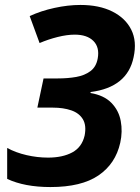

<svg xmlns="http://www.w3.org/2000/svg" viewBox="-20 -746 565 776"><path d="M184 10Q79 10 9 -23V-148Q44 -129 87.5 -119Q131 -109 174 -109Q233 -109 272 -130Q311 -151 322 -198Q330 -239 315 -264Q300 -289 268 -300Q236 -311 194 -311H131L156 -429H214Q254 -429 288 -435Q322 -441 345.5 -458.5Q369 -476 375 -510Q383 -555 357.5 -580.5Q332 -606 282 -606Q251 -606 213 -596.5Q175 -587 140 -572L100 -681Q145 -702 200 -714Q255 -726 305 -726Q381 -726 434 -699.5Q487 -673 510.5 -626Q534 -579 520 -515Q495 -393 346 -374V-370Q400 -361 430 -330.5Q460 -300 468 -257Q476 -214 466 -169Q447 -84 378 -37Q309 10 184 10Z"/></svg>

Font: Noto Sans SemiCondensed
Style: Bold Italic
Weight: 700
Width: 4
Italic angle: -12°
Designer: Monotype Design Team
Foundry: Monotype Imaging Inc.
Version: Version 2.013; ttfautohint (v1.8.4.7-5d5b)